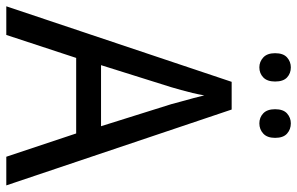

<svg xmlns="http://www.w3.org/2000/svg" viewBox="-187 -757 944 610"><g transform="rotate(90 285.0 -452.0)"><path d="M478 0 404 -222H164L91 0H0L240 -716H328L569 0ZM311 -524Q308 -536 302.5 -555.5Q297 -575 291.5 -595.5Q286 -616 283 -629Q280 -611 275.5 -592Q271 -573 266 -555.5Q261 -538 257 -524L187 -301H381ZM149 -854Q149 -880 162.5 -892Q176 -904 194 -904Q213 -904 226 -892Q239 -880 239 -854Q239 -829 226 -816.5Q213 -804 194 -804Q176 -804 162.5 -816.5Q149 -829 149 -854ZM327 -854Q327 -880 340.5 -892Q354 -904 372 -904Q391 -904 404.5 -892Q418 -880 418 -854Q418 -829 404.5 -816.5Q391 -804 372 -804Q353 -804 340 -816.5Q327 -829 327 -854Z"/></g></svg>

Font: Noto Sans Devanagari SemiCondensed
Style: Regular
Weight: 400
Width: 4
Designer: Jelle Bosma - Monotype Design Team
Foundry: Monotype Imaging Inc.
Version: Version 2.006